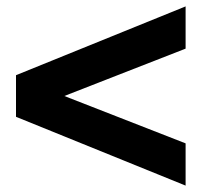

<svg xmlns="http://www.w3.org/2000/svg" viewBox="-20 -580 640 600"><path d="M30 -215V-345L560 -560V-428L181 -280L560 -132V0Z"/></svg>

Font: Tektur SemiCondensed SemiBold
Style: Regular
Weight: 600
Width: 4
Designer: Adam Jagosz
Foundry: Adam Jagosz
Version: Version 1.005;gftools[0.9.30]